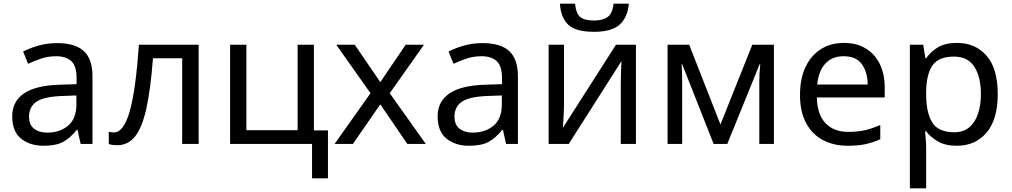

<svg xmlns="http://www.w3.org/2000/svg" viewBox="-20 -778 5469 1038"><path d="M288 -545Q386 -545 433 -502Q480 -459 480 -365V0H416L399 -76H395Q360 -32 321.5 -11Q283 10 215 10Q142 10 94 -28.5Q46 -67 46 -149Q46 -229 109 -272.5Q172 -316 303 -320L394 -323V-355Q394 -422 365 -448Q336 -474 283 -474Q241 -474 203 -461.5Q165 -449 132 -433L105 -499Q140 -518 188 -531.5Q236 -545 288 -545ZM314 -259Q214 -255 175.5 -227Q137 -199 137 -148Q137 -103 164.5 -82Q192 -61 235 -61Q303 -61 348 -98.5Q393 -136 393 -214V-262Z M1054 0H965V-463H807Q794 -294 771 -190.5Q748 -87 710 -40Q672 7 614 7Q601 7 588.5 5.5Q576 4 568 0V-66Q574 -64 581 -63Q588 -62 595 -62Q649 -62 681.5 -177Q714 -292 731 -536H1054Z M1753 186H1667V0H1224V-536H1312V-74H1589V-536H1677V-73H1753Z M1983 -274 1798 -536H1898L2036 -334L2173 -536H2272L2087 -274L2282 0H2182L2036 -214L1888 0H1789Z M2588 -545Q2686 -545 2733 -502Q2780 -459 2780 -365V0H2716L2699 -76H2695Q2660 -32 2621.5 -11Q2583 10 2515 10Q2442 10 2394 -28.5Q2346 -67 2346 -149Q2346 -229 2409 -272.5Q2472 -316 2603 -320L2694 -323V-355Q2694 -422 2665 -448Q2636 -474 2583 -474Q2541 -474 2503 -461.5Q2465 -449 2432 -433L2405 -499Q2440 -518 2488 -531.5Q2536 -545 2588 -545ZM2614 -259Q2514 -255 2475.5 -227Q2437 -199 2437 -148Q2437 -103 2464.5 -82Q2492 -61 2535 -61Q2603 -61 2648 -98.5Q2693 -136 2693 -214V-262Z M3380 -758Q3373 -683 3329.5 -644.5Q3286 -606 3191 -606Q3093 -606 3052.5 -644Q3012 -682 3007 -758H3089Q3094 -704 3117.5 -685.5Q3141 -667 3193 -667Q3239 -667 3265.5 -686.5Q3292 -706 3297 -758ZM3029 -209Q3029 -197 3028 -173Q3027 -149 3025.5 -125Q3024 -101 3023 -87L3310 -536H3418V0H3336V-316Q3336 -332 3336.5 -358Q3337 -384 3338 -409.5Q3339 -435 3340 -448L3055 0H2946V-536H3029Z M4164 -536V0H4085V-342Q4085 -363 4086.5 -386Q4088 -409 4090 -431H4087L3912 0H3838L3668 -431H3665Q3668 -386 3668 -339V0H3589V-536H3706L3875 -105L4047 -536Z M4542 -546Q4611 -546 4660.5 -516Q4710 -486 4736.5 -431.5Q4763 -377 4763 -304V-251H4396Q4398 -160 4442.5 -112.5Q4487 -65 4567 -65Q4618 -65 4657.5 -74.5Q4697 -84 4739 -102V-25Q4698 -7 4658 1.5Q4618 10 4563 10Q4487 10 4428.5 -21Q4370 -52 4337.5 -113.5Q4305 -175 4305 -264Q4305 -352 4334.5 -415Q4364 -478 4417.5 -512Q4471 -546 4542 -546ZM4541 -474Q4478 -474 4441.5 -433.5Q4405 -393 4398 -321H4671Q4670 -389 4639 -431.5Q4608 -474 4541 -474Z M5154 -546Q5253 -546 5313.5 -477Q5374 -408 5374 -269Q5374 -132 5313.5 -61Q5253 10 5153 10Q5091 10 5050.5 -13.5Q5010 -37 4987 -68H4981Q4983 -51 4985 -25Q4987 1 4987 20V240H4899V-536H4971L4983 -463H4987Q5011 -498 5050 -522Q5089 -546 5154 -546ZM5138 -472Q5056 -472 5022.5 -426Q4989 -380 4987 -286V-269Q4987 -170 5019.5 -116.5Q5052 -63 5140 -63Q5189 -63 5220.5 -90Q5252 -117 5267.5 -163.5Q5283 -210 5283 -270Q5283 -362 5247.5 -417Q5212 -472 5138 -472Z"/></svg>

Font: Go Noto Kurrent-Regular
Style: Regular
Weight: 400
Designer: Monotype Design Team
Foundry: Monotype Imaging Inc.
Version: Version 2.012; ttfautohint (v1.8.4.7-5d5b)